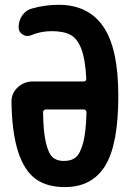

<svg xmlns="http://www.w3.org/2000/svg" viewBox="-20 -760 540 790"><path d="M242.2 -97.7Q274.4 -97.7 292.5 -113.3Q310.5 -128.9 322.3 -172.9Q334 -216.8 335.9 -297.9Q335.9 -302.7 332.5 -306.2Q329.1 -309.6 325.2 -309.6H168Q164.1 -309.6 160.6 -306.2Q157.2 -302.7 157.2 -297.9Q158.2 -219.7 168.5 -174.8Q178.7 -129.9 195.8 -113.8Q212.9 -97.7 242.2 -97.7ZM221.7 -740.2Q342.8 -740.2 404.8 -650.9Q466.8 -561.5 466.8 -365.2Q466.8 -165 412.6 -77.6Q358.4 9.8 247.1 9.8Q172.9 9.8 126.5 -23.9Q80.1 -57.6 54.7 -135.3Q29.3 -212.9 27.3 -339.8Q26.4 -376 52.7 -400.4Q79.1 -424.8 115.2 -424.8H325.2Q335 -424.8 335 -436.5Q331.1 -515.6 314.9 -558.1Q298.8 -600.6 270.5 -616.2Q242.2 -631.8 192.4 -631.8Q147.5 -631.8 108.4 -615.2Q90.8 -607.4 73.7 -617.7Q56.6 -627.9 56.6 -647.5Q56.6 -674.8 71.3 -696.3Q85.9 -717.8 110.4 -724.6Q163.1 -740.2 221.7 -740.2Z"/></svg>

Font: Rounded-X Mgen+ 1mn bold
Style: Bold
Weight: 700
Designer: [Source Han Sans]
Ryoko NISHIZUKA  (kana & ideographs); Paul D. Hunt (Latin, Greek & Cyrillic); Wenlong ZHANG  (bopomofo
Version: Version 1.059.20150602